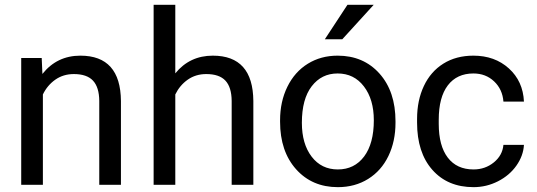

<svg xmlns="http://www.w3.org/2000/svg" viewBox="-20 -770 2236 800"><path d="M153.8 -528.3 156.7 -461.9Q217.3 -538.1 314.9 -538.1Q482.4 -538.1 483.9 -349.1V0H393.6V-349.6Q393.1 -406.7 367.4 -434.1Q341.8 -461.4 287.6 -461.4Q243.7 -461.4 210.4 -438Q177.2 -414.6 158.7 -376.5V0H68.4V-528.3Z M710.4 -464.4Q770.5 -538.1 866.7 -538.1Q1034.2 -538.1 1035.6 -349.1V0H945.3V-349.6Q944.8 -406.7 919.2 -434.1Q893.6 -461.4 839.4 -461.4Q795.4 -461.4 762.2 -438Q729 -414.6 710.4 -376.5V0H620.1V-750H710.4Z M1147 0ZM1147 -269Q1147 -346.7 1177.5 -408.7Q1208 -470.7 1262.5 -504.4Q1316.9 -538.1 1386.7 -538.1Q1494.6 -538.1 1561.3 -463.4Q1627.9 -388.7 1627.9 -264.6V-258.3Q1627.9 -181.2 1598.4 -119.9Q1568.8 -58.6 1513.9 -24.4Q1459 9.8 1387.7 9.8Q1280.3 9.8 1213.6 -64.9Q1147 -139.6 1147 -262.7ZM1237.8 -258.3Q1237.8 -170.4 1278.6 -117.2Q1319.3 -64 1387.7 -64Q1456.5 -64 1497.1 -117.9Q1537.6 -171.9 1537.6 -269Q1537.6 -356 1496.3 -409.9Q1455.1 -463.9 1386.7 -463.9Q1319.8 -463.9 1278.8 -410.6Q1237.8 -357.4 1237.8 -258.3ZM1427.7 -750H1537.1L1406.2 -606.4H1333.5Z M1953.1 -64Q2001.5 -64 2037.6 -93.3Q2073.7 -122.6 2077.6 -166.5H2163.1Q2160.6 -121.1 2131.8 -80.1Q2103 -39.1 2054.9 -14.6Q2006.8 9.8 1953.1 9.8Q1845.2 9.8 1781.5 -62.3Q1717.8 -134.3 1717.8 -259.3V-274.4Q1717.8 -351.6 1746.1 -411.6Q1774.4 -471.7 1827.4 -504.9Q1880.4 -538.1 1952.6 -538.1Q2041.5 -538.1 2100.3 -484.9Q2159.2 -431.6 2163.1 -346.7H2077.6Q2073.7 -397.9 2038.8 -430.9Q2003.9 -463.9 1952.6 -463.9Q1883.8 -463.9 1845.9 -414.3Q1808.1 -364.7 1808.1 -271V-253.9Q1808.1 -162.6 1845.7 -113.3Q1883.3 -64 1953.1 -64Z"/></svg>

Font: Roboto
Style: Regular
Weight: 400
Designer: Google
Version: Version 2.134; 2016; ttfautohint (v1.6)